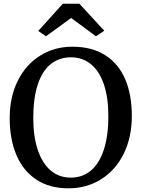

<svg xmlns="http://www.w3.org/2000/svg" viewBox="-20 -1003 763 1034"><path d="M32.2 0ZM370.1 -751.5Q474.6 -751.5 546.4 -705.8Q618.2 -660.2 654.1 -576.7Q689.9 -493.2 689.9 -379.4Q689.9 -262.7 645.8 -174.1Q601.6 -85.4 523.7 -37.1Q445.8 11.2 348.1 11.2Q246.6 11.2 175.5 -35.9Q104.5 -83 68.4 -168.2Q32.2 -253.4 32.2 -366.2Q32.2 -481.4 76.2 -568.8Q120.1 -656.2 197 -703.9Q273.9 -751.5 370.1 -751.5ZM361.3 -46.4Q423.3 -46.4 468.5 -83.5Q513.7 -120.6 538.6 -195.1Q563.5 -269.5 563.5 -378.9Q563.5 -476.6 539.8 -547.6Q516.1 -618.7 470.7 -656.5Q425.3 -694.3 361.8 -694.3Q299.3 -694.3 253.9 -658.4Q208.5 -622.6 183.8 -549.3Q159.2 -476.1 159.2 -366.7Q159.2 -269 183.1 -196.8Q207 -124.5 252.4 -85.4Q297.9 -46.4 361.3 -46.4ZM318.4 -982.9H407.7L541.5 -837.4L496.6 -807.6L363.3 -906.2L227.5 -807.6L186 -836.4Z"/></svg>

Font: Merriweather
Style: Regular
Weight: 400
Designer: Eben Sorkin
Foundry: Eben Sorkin
Version: Version 1.584; ttfautohint (v1.6)